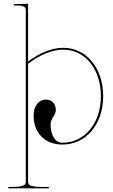

<svg xmlns="http://www.w3.org/2000/svg" viewBox="-20 -782 612 1042"><path d="M55 -760V-752.5H67.5C106 -752.5 120 -746 120 -727.5V205C120 219.5 113.5 232.5 45 232.5H25V240H245V232.5H207.5C139 232.5 132.5 219.5 132.5 205V-436C194.5 -483 260 -512.5 323.5 -512.5C442 -512.5 527.5 -406.5 527.5 -260C527.5 -113.5 440 -7.5 318.5 -7.5C279.5 -7.5 254.5 -47.5 254.5 -107C254.5 -139 283 -157.5 283 -184.5C283 -218.5 261.5 -241.5 229 -241.5C189 -241.5 162.5 -206.5 162.5 -153.5C162.5 -60 224.5 2.5 318.5 2.5C447.5 2.5 540 -108 540 -260C540 -412 449 -522.5 323.5 -522.5C259 -522.5 193.5 -493.5 132.5 -448.5V-761.5L67.5 -760Z"/></svg>

Font: ZnikomitNo24
Style: Regular
Weight: 500
Designer: gluk
Foundry: gluk
Version: Version 0.55